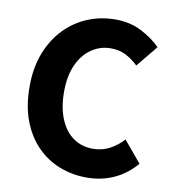

<svg xmlns="http://www.w3.org/2000/svg" viewBox="-85 -831 832 920"><g transform="rotate(10 331.0 -371.0)"><path d="M397 14Q326 14 264 -10.5Q202 -35 154.5 -83.5Q107 -132 80 -203.5Q53 -275 53 -368Q53 -460 81 -532Q109 -604 157.5 -654Q206 -704 269 -730Q332 -756 403 -756Q475 -756 531 -727Q587 -698 624 -660L539 -556Q511 -583 479 -599.5Q447 -616 405 -616Q354 -616 311.5 -587Q269 -558 244.5 -503.5Q220 -449 220 -373Q220 -296 243 -240.5Q266 -185 307 -156Q348 -127 403 -127Q449 -127 486 -147.5Q523 -168 550 -198L636 -95Q590 -41 529.5 -13.5Q469 14 397 14Z"/></g></svg>

Font: Noto Sans JP ExtraBold
Style: Regular
Weight: 800
Designer: Ryoko NISHIZUKA  (kana, bopomofo & ideographs); Paul D. Hunt (Latin, Greek & Cyrillic); Sandoll Communications , Soo-you
Foundry: Adobe
Version: Version 2.004-H2;hotconv 1.0.118;makeotfexe 2.5.65603